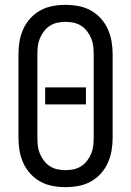

<svg xmlns="http://www.w3.org/2000/svg" viewBox="-20 -763 540 791"><path d="M250 8Q223 8 196.5 3Q170 -2 147 -14.5Q124 -27 105.5 -47Q87 -67 76 -91.5Q65 -116 60.5 -142Q56 -168 56 -195V-540Q56 -567 60.5 -593Q65 -619 76 -643.5Q87 -668 105.5 -688Q124 -708 147 -720.5Q170 -733 196.5 -738Q223 -743 250 -743Q277 -743 303.5 -738Q330 -733 353 -720.5Q376 -708 394.5 -688Q413 -668 424 -643.5Q435 -619 439.5 -593Q444 -567 444 -540V-195Q444 -168 439.5 -142Q435 -116 424 -91.5Q413 -67 394.5 -47Q376 -27 353 -14.5Q330 -2 303.5 3Q277 8 250 8ZM250 -62Q267 -62 283.5 -65.5Q300 -69 314 -78Q328 -87 338.5 -100.5Q349 -114 355.5 -129.5Q362 -145 364 -161.5Q366 -178 366 -195V-540Q366 -557 364 -573.5Q362 -590 355.5 -605.5Q349 -621 338.5 -634.5Q328 -648 314 -657Q300 -666 283.5 -669.5Q267 -673 250 -673Q233 -673 216.5 -669.5Q200 -666 186 -657Q172 -648 161.5 -634.5Q151 -621 144.5 -605.5Q138 -590 136 -573.5Q134 -557 134 -540V-195Q134 -178 136 -161.5Q138 -145 144.5 -129.5Q151 -114 161.5 -100.5Q172 -87 186 -78Q200 -69 216.5 -65.5Q233 -62 250 -62ZM166 -333V-403H334V-333Z"/></svg>

Font: Iosevka www.saffi
Style: Regular
Weight: 400
Monospace: yes
Designer: Belleve Invis
Foundry: Belleve Invis
Version: Version 22.0.2; ttfautohint (v1.8.3)